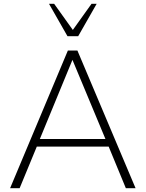

<svg xmlns="http://www.w3.org/2000/svg" viewBox="-20 -987 764 1007"><path d="M360 -673 533 -258H189ZM640 0H691L386 -722H336L33 0H83L173 -218H550ZM390 -797 487 -967H460L362 -830L264 -967H237L334 -797Z"/></svg>

Font: Perun ExtraLight
Style: Regular
Weight: 200
Foundry: Copyright (c) Stefan Peev, Context Ltd, 2016
Version: Version 1.089